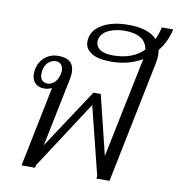

<svg xmlns="http://www.w3.org/2000/svg" viewBox="-86 -869 879 948"><g transform="rotate(10 353.0 -395.5)"><path d="M653 -679Q655 -661 655 -652Q655 -635 650 -610L526 0H460L462 -13L377 -354L155 -13L153 0H85L167 -403Q151 -393 128 -393Q101 -393 83.5 -409.5Q66 -426 66 -457Q66 -463 68 -479Q77 -519 105 -541.5Q133 -564 171 -564Q250 -564 250 -493Q250 -484 246 -460L176 -117L372 -415H409L482 -117L585 -617Q585 -620 586 -621Q518 -581 431 -581Q365 -581 332 -602Q299 -623 299 -658Q299 -712 351 -743.5Q403 -775 485 -775Q586 -775 628 -729Q641 -756 649 -791H706Q691 -725 653 -679ZM435 -613Q532 -613 588 -669Q576 -743 472 -743Q426 -743 391 -726.5Q356 -710 349 -677Q348 -674 348 -667Q348 -643 369.5 -628Q391 -613 435 -613ZM198 -478Q200 -490 200 -494Q200 -514 189.5 -525Q179 -536 163 -536Q139 -536 121 -516Q103 -496 103 -461Q103 -441 113.5 -430.5Q124 -420 140 -420Q160 -420 176 -435.5Q192 -451 198 -478Z"/></g></svg>

Font: Trirong Light
Style: Italic
Weight: 300
Italic angle: -12°
Designer: Katatrad Team
Foundry: CadsonDemak
Version: Version 1.001